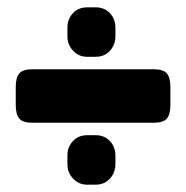

<svg xmlns="http://www.w3.org/2000/svg" viewBox="-20 -565 508 524"><path d="M164 -466V-489Q164 -513 179 -529Q194 -545 218 -545H241Q265 -545 280 -529Q295 -513 295 -489V-466Q295 -443 280 -426.5Q265 -410 241 -410H218Q195 -410 179.5 -426.5Q164 -443 164 -466ZM23 -278V-328Q23 -353 32.5 -364.5Q42 -376 69 -376H399Q426 -376 435.5 -364.5Q445 -353 445 -328V-278Q445 -253 435.5 -241.5Q426 -230 399 -230H69Q42 -230 32.5 -241.5Q23 -253 23 -278ZM164 -117V-140Q164 -164 179 -180Q194 -196 218 -196H241Q265 -196 280 -180Q295 -164 295 -140V-117Q295 -94 280 -77.5Q265 -61 241 -61H218Q195 -61 179.5 -77.5Q164 -94 164 -117Z"/></svg>

Font: Mitr SemiBold
Style: Regular
Weight: 600
Designer: Thanarat Vachiruckul
Foundry: Cadson Demak
Version: Version 1.003